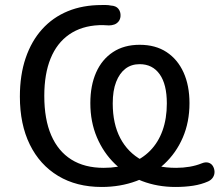

<svg xmlns="http://www.w3.org/2000/svg" viewBox="-20 -734 873 763"><path d="M384 9Q284 9 211 -35Q138 -79 98.5 -159.5Q59 -240 59 -350Q59 -436 82 -503.5Q105 -571 147.5 -618Q190 -665 249.5 -689.5Q309 -714 384 -714Q393 -714 402 -714Q411 -714 420 -712Q441 -711 450.5 -699Q460 -687 459 -670Q458 -657 451 -648.5Q444 -640 434 -636.5Q424 -633 413 -633Q404 -634 393 -634Q382 -634 374 -634Q304 -631 255 -597Q206 -563 181 -501.5Q156 -440 156 -353Q156 -260 183.5 -196.5Q211 -133 263.5 -100Q316 -67 392 -67Q451 -67 497.5 -84.5Q544 -102 576.5 -135Q609 -168 626 -215.5Q643 -263 643 -323Q643 -399 614.5 -439Q586 -479 535 -479Q502 -479 478.5 -461Q455 -443 441.5 -408.5Q428 -374 428 -323Q428 -242 458 -185Q488 -128 544 -97.5Q600 -67 680 -67Q708 -67 734 -71.5Q760 -76 782 -85Q797 -91 808.5 -87.5Q820 -84 826 -74Q832 -64 832.5 -52Q833 -40 826.5 -29.5Q820 -19 807 -13Q780 -1 747.5 4Q715 9 677 9Q606 9 544.5 -14.5Q483 -38 437 -82.5Q391 -127 365 -188.5Q339 -250 339 -324Q339 -394 362 -446Q385 -498 429 -527Q473 -556 535 -556Q598 -556 642 -527Q686 -498 709.5 -446Q733 -394 733 -324Q733 -249 706.5 -187.5Q680 -126 632.5 -82Q585 -38 521.5 -14.5Q458 9 384 9Z"/></svg>

Font: Nunito Medium
Style: Regular
Weight: 500
Designer: Vernon Adams
Foundry: Vernon Adams
Version: Version 3.601